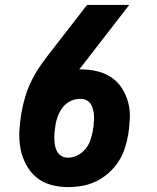

<svg xmlns="http://www.w3.org/2000/svg" viewBox="-20 -755 640 783"><path d="M257 8Q221 8 187 -1.5Q153 -11 127.5 -32.5Q102 -54 86 -84.5Q70 -115 63.5 -149.5Q57 -184 59 -220.5Q61 -257 67 -293Q73 -328 83.5 -362.5Q94 -397 110.5 -429.5Q127 -462 148.5 -492.5Q170 -523 194 -553L335 -735H507L309 -479Q308 -477 306 -475.5Q304 -474 303 -472H311Q344 -472 376 -464.5Q408 -457 434 -439.5Q460 -422 477 -395.5Q494 -369 502.5 -338Q511 -307 509.5 -273.5Q508 -240 503 -207Q498 -178 489 -150Q480 -122 463 -96Q446 -70 423 -49.5Q400 -29 372 -15.5Q344 -2 315 3Q286 8 257 8ZM257 -112Q277 -112 296 -121.5Q315 -131 328.5 -147.5Q342 -164 348.5 -183.5Q355 -203 359 -223V-226Q360 -234 361 -237.5Q362 -241 362 -246.5Q362 -252 362.5 -257Q363 -262 363.5 -267Q364 -272 363.5 -277Q363 -282 363 -287Q363 -292 362 -297Q361 -302 359.5 -306.5Q358 -311 357 -316Q356 -321 353.5 -325Q351 -329 348.5 -333Q346 -337 342 -340Q338 -343 334 -345.5Q330 -348 325.5 -349.5Q321 -351 316 -351.5Q311 -352 306 -352Q287 -352 268 -343Q249 -334 236.5 -318Q224 -302 216.5 -283Q209 -264 206 -245V-243Q204 -229 202.5 -215Q201 -201 201.5 -187.5Q202 -174 204.5 -160.5Q207 -147 213.5 -136Q220 -125 231.5 -118.5Q243 -112 257 -112Z"/></svg>

Font: Iosevka Etoile Heavy
Style: Italic
Weight: 900
Italic angle: -9°
Designer: Belleve Invis
Foundry: Belleve Invis
Version: Version 22.1.2; ttfautohint (v1.8.4)